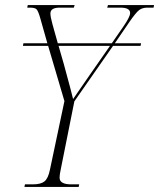

<svg xmlns="http://www.w3.org/2000/svg" viewBox="-20 -734 625 754"><path d="M76 0 78 -10H109Q140 -10 154.5 -21.5Q169 -33 176 -67L233 -337L169 -554H70L72 -564H166L138 -663Q130 -691 123.5 -697.5Q117 -704 98 -704H87L89 -714H273L270 -704H214Q178 -704 178 -681Q178 -668 186 -639L207 -564H419L466 -632Q477 -648 484 -661.5Q491 -675 491 -683Q491 -704 453 -704H401L404 -714H585L583 -704H559Q539 -704 526.5 -694.5Q514 -685 489 -649L431 -564H534L532 -554H424L272 -336L218 -66Q214 -48 214 -36Q214 -10 260 -10H291L289 0ZM231 -481Q236 -462 243 -436.5Q250 -411 256.5 -386.5Q263 -362 267 -345Q280 -364 296 -387Q312 -410 334 -442L412 -554H210Z"/></svg>

Font: Noto Serif Display Condensed ExtraLight
Style: Italic
Weight: 200
Width: 3
Italic angle: -12°
Designer: Monotype Design Team
Foundry: Monotype Imaging Inc.
Version: Version 2.009